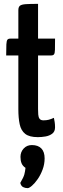

<svg xmlns="http://www.w3.org/2000/svg" viewBox="-20 -700 326 994"><path d="M176 10Q132 10 110.5 -7Q89 -24 82 -56.5Q75 -89 75 -134V-413H12Q12 -452 13 -470.5Q14 -489 18.5 -494.5Q23 -500 33 -500H75V-647Q75 -664 83.5 -670.5Q92 -677 114 -678.5Q136 -680 177 -680V-500H265Q265 -461 264.5 -442.5Q264 -424 259.5 -418.5Q255 -413 245 -413H177V-135Q177 -121 178 -107Q179 -93 185 -85Q191 -77 205 -77Q220 -77 232 -80Q244 -83 259 -90Q261 -81 263 -68.5Q265 -56 265 -41Q265 -19 250.5 -8Q236 3 215.5 6.5Q195 10 176 10ZM123 274Q110 274 99.5 268.5Q89 263 85 247Q102 218 106 203Q110 188 112 169Q97 159 91.5 145Q86 131 86 112Q86 87 102.5 69Q119 51 145 51Q177 51 194 68.5Q211 86 211 120Q211 150 200.5 178Q190 206 175 227.5Q160 249 145.5 261.5Q131 274 123 274Z"/></svg>

Font: Yanone Kaffeesatz ExtraLight SemiBold
Style: Regular
Weight: 600
Version: Version 2.003